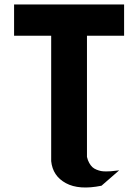

<svg xmlns="http://www.w3.org/2000/svg" viewBox="-20 -723 621 859"><path d="M43 -563V-703.1H535.2V-563H369.1V-21Q372.6 -5.4 379.2 6.1Q385.7 17.6 393.3 24.7Q400.9 31.7 412.1 36.1Q423.3 40.5 432.1 42.2Q440.9 43.9 454.6 43.9Q468.3 43.9 475.8 43.2Q483.4 42.5 496.3 41Q509.3 39.6 513.2 39.1L434.1 107.9Q333.5 128.4 274.7 96.4Q215.8 64.5 209 -2V-563Z"/></svg>

Font: Hussar Preview
Style: Bold
Weight: 700
Foundry: Cannot Into Space Fonts, PlusOne Fonts
Version: Version 2.29RC2 "Millennial"